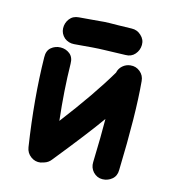

<svg xmlns="http://www.w3.org/2000/svg" viewBox="-105 -785 795 877"><g transform="rotate(15 292.5 -347.0)"><path d="M166 2Q175 0 183 -3Q202 -9 214 -25Q343 -185 401 -267Q402 -190 398 -62Q397 -36 414 -17Q433 3 458.5 2.5Q484 2 503 -14Q522 -30 522 -58Q530 -324 516 -477Q514 -503 494 -519.5Q474 -536 448 -533Q428 -531 412.5 -517.5Q397 -504 393 -484Q323 -365 200 -204Q184 -344 182 -469Q182 -500 163 -515Q144 -530 119 -529.5Q94 -529 75.5 -513.5Q57 -498 58 -467Q61 -273 95 -51Q99 -25 120 -9.5Q141 6 166 2ZM174 -560Q186 -561 210.5 -563Q235 -565 257.5 -567Q280 -569 288 -569Q296 -569 315.5 -570Q335 -571 348 -571Q379 -572 414 -573Q441 -573 457.5 -592Q474 -611 474.5 -636.5Q475 -662 455 -680Q436 -698 410 -697Q378 -696 347.5 -695.5Q317 -695 305 -695Q300 -695 281 -694Q261 -692 259 -692Q256 -692 224 -689Q196 -686 164 -684Q136 -682 121 -662Q106 -642 107 -617Q108 -592 128 -574Q148 -558 174 -560Z"/></g></svg>

Font: Balsamiq Sans
Style: Bold
Weight: 700
Designer: Michael Angeles
Foundry: Balsamiq SRL
Version: Version 1.020; ttfautohint (v1.8.4.7-5d5b);gftools[0.9.26]